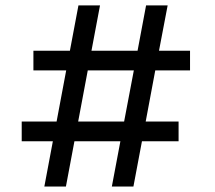

<svg xmlns="http://www.w3.org/2000/svg" viewBox="-20 -684 789 704"><path d="M102.5 -498V-425.8H222.7L187.5 -238.3H59.6V-166H173.8L142.6 0H221.7L252.9 -166H421.4L390.1 0H469.2L500.5 -166H634.8V-238.3H514.2L549.3 -425.8H676.8V-498H563L594.7 -664.1H515.6L484.4 -498H315.4L346.7 -664.1H267.6L236.3 -498ZM301.8 -425.8H470.7L435.1 -238.3H266.6Z"/></svg>

Font: Inder
Style: Regular
Weight: 400
Designer: Irina Smirnova
Foundry: Irina Smirnova
Version: Version 1.001